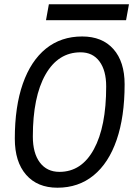

<svg xmlns="http://www.w3.org/2000/svg" viewBox="-20 -875 628 905"><path d="M250.5 9.8Q156.2 9.8 103 -51.3Q49.8 -112.3 49.8 -221.2Q49.8 -372.6 87.6 -480.5Q125.5 -588.4 196.5 -645.8Q267.6 -703.1 367.2 -703.1Q461.9 -703.1 514.6 -643.6Q567.4 -584 567.4 -477.5Q567.4 -324.7 529.8 -215.6Q492.2 -106.4 421.1 -48.3Q350.1 9.8 250.5 9.8ZM260.3 -64.9Q364.3 -64.9 422.4 -171.4Q480.5 -277.8 480.5 -467.3Q480.5 -543 448.7 -585.7Q417 -628.4 359.9 -628.4Q253.9 -628.4 194.3 -523.4Q134.8 -418.5 134.8 -231.4Q134.8 -152.8 168 -108.9Q201.2 -64.9 260.3 -64.9ZM196.8 -779.8 210.4 -855H587.9L574.2 -779.8Z"/></svg>

Font: CaskaydiaCove NFP SemiLight
Style: Italic
Weight: 350
Italic angle: -10°
Designer: Aaron Bell
Foundry: Saja Typeworks
Version: Version 2111.001; VTT 6.35;Nerd Fonts 3.1.1